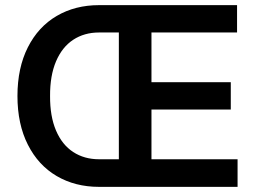

<svg xmlns="http://www.w3.org/2000/svg" viewBox="-20 -727 999 747"><path d="M47.9 -353.5Q47.9 -462.9 88.4 -543Q128.9 -623 200.7 -665Q272.5 -707 365.2 -707H902.3V-600.6H569.3V-407.2H877.9V-300.8H569.3V-107.4H904.3V0H365.2Q272.5 0 200.7 -42Q128.9 -84 88.4 -164.1Q47.9 -244.1 47.9 -353.5ZM365.2 -107.4H442.4V-600.6H365.2Q308.1 -600.6 264.9 -572.3Q221.7 -543.9 198 -488.3Q174.3 -432.6 174.8 -353.5Q174.3 -274.4 198 -219Q221.7 -163.6 264.9 -135.5Q308.1 -107.4 365.2 -107.4Z"/></svg>

Font: Pretendard GOV SemiBold
Style: Regular
Weight: 600
Designer: Base glyphs from Inter by Rasmus Andersson; Hangeul glyphs from Noto Sans CJK(Source Han Sans) by Jang Soo-young and Kan
Foundry: Kil Hyung-jin
Version: Version 1.309